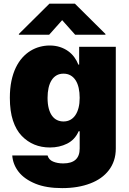

<svg xmlns="http://www.w3.org/2000/svg" viewBox="-20 -796 689 1027"><path d="M312.5 210.2Q227.6 210.2 170.1 186.8Q110.1 162.3 79.5 122.9Q49 83.5 45.5 35.5H234.4Q240.8 58.6 263.8 68.2Q286.9 78.1 318.2 78.1Q406.2 78.1 406.2 -1.4V-93.8H400.6Q381 -48.7 339.1 -27.7Q297.9 -7.1 247.2 -7.1Q156.2 -7.1 96.2 -69.2Q66.1 -100.5 49.4 -150.9Q32.7 -201.3 32.7 -272.7Q32.7 -322.4 41 -362.6Q49.4 -402.7 64.3 -433.8Q79.2 -464.8 99.4 -487.4Q119.7 -509.9 143.3 -524.3Q166.9 -538.7 193 -545.6Q219.1 -552.6 245.7 -552.6Q275.6 -552.6 300.2 -544.6Q324.9 -536.6 344.3 -522.7Q363.6 -508.9 377.3 -490.2Q391 -471.6 399.1 -450.3H403.4V-545.5H599.4V-1.4Q599.4 33 589.8 62Q580.3 90.9 562.3 114.3Q544.4 137.8 519.4 155.5Q494.3 173.3 463.4 185Q398.4 210.2 312.5 210.2ZM544 -610.1H382.1L312.5 -688.2L242.9 -610.1H81V-614.3L244.3 -776.3H380.7L544 -614.3ZM319.6 -146.3Q339.8 -146.3 355.8 -154.8Q371.8 -163.4 383 -179.7Q394.2 -196 400.2 -219.5Q406.2 -242.9 406.2 -272.7Q406.2 -301.5 400.9 -325.3Q395.6 -349.1 384.8 -366.1Q373.9 -383.2 357.6 -392.6Q341.3 -402 319.6 -402Q298.3 -402 282.3 -392.8Q266.3 -383.5 255.7 -366.5Q245 -349.4 239.7 -325.6Q234.4 -301.8 234.4 -272.7Q234.4 -240.4 240.6 -216.6Q246.8 -192.8 258 -177.2Q269.2 -161.6 285 -153.9Q300.8 -146.3 319.6 -146.3Z"/></svg>

Font: Linik Sans Black
Style: Regular
Weight: 900
Designer: Fonts by Rasmus Andersson / Changes by Cristiano Sobral with parts from Marc Monis
Foundry: rsms
Version: Version 3.020; ttfautohint (v1.6)